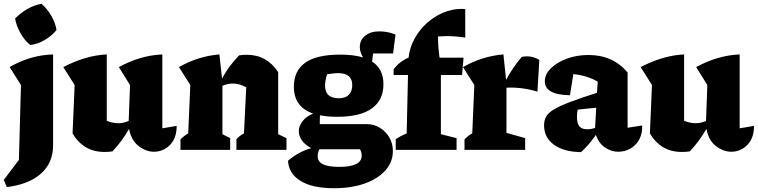

<svg xmlns="http://www.w3.org/2000/svg" viewBox="-46 -793 4010 1016"><path d="M-10 197 -26 159 54 53 65 -343 5 -438Q56 -468 113.5 -485.5Q171 -503 235 -505V-25Q235 69 170.5 126Q106 183 -10 197ZM174 -773Q204 -746 225.5 -709.5Q247 -673 253 -634Q229 -604 191 -581.5Q153 -559 114 -555Q85 -578 63 -616Q41 -654 34 -695Q61 -723 97.5 -744.5Q134 -766 174 -773Z M338 -87 349 -343 289 -438Q408 -500 519 -505V-154Q549 -141 581 -141Q607 -141 635 -153L642 -343L583 -438Q696 -500 813 -505V-114L889 -127Q889 -81 872 -51Q855 -21 827.5 -5.5Q800 10 770 10Q726 10 687 -20.5Q648 -51 637 -111Q599 -44 549 8Q538 10 527 10.5Q516 11 506 11Q396 11 338 -87Z M909 0V-56Q918 -64 927.5 -72Q937 -80 950 -87L961 -343L901 -438Q1003 -496 1115 -505L1129 -378Q1148 -413 1170.5 -443Q1193 -473 1219 -500Q1230 -502 1240.5 -502.5Q1251 -503 1261 -503Q1366 -503 1426 -411V-83L1470 -62V0H1205V-56Q1220 -74 1245 -87L1257 -331Q1221 -351 1186 -351Q1159 -351 1131 -339V-83L1172 -62V0Z M1738 -175Q1687 -175 1647 -183L1646 -136H1896Q1933 -136 1964 -117Q1995 -98 2014 -66Q2033 -34 2033 6Q2033 64 1993.5 108.5Q1954 153 1884 178Q1814 203 1722 203Q1607 203 1544.5 164.5Q1482 126 1478 58Q1531 11 1601 -9Q1567 -27 1551 -51Q1535 -75 1535 -99Q1535 -125 1554.5 -151Q1574 -177 1611 -192Q1509 -227 1509 -334Q1509 -418 1569 -461Q1629 -504 1754 -504Q1826 -504 1875 -489Q1858 -518 1858 -544Q1858 -581 1886.5 -604Q1915 -627 1961 -627Q1980 -627 2001.5 -623.5Q2023 -620 2047 -610L2034 -510H1928L1923 -467Q1983 -429 1983 -347Q1983 -264 1922 -219.5Q1861 -175 1738 -175ZM1747 -273Q1782 -273 1800 -291.5Q1818 -310 1818 -343Q1818 -406 1743 -406Q1730 -406 1713.5 -404Q1697 -402 1685 -400Q1679 -383 1676.5 -366.5Q1674 -350 1674 -340Q1674 -273 1747 -273ZM1635 33Q1635 62 1662.5 76Q1690 90 1749 90Q1868 90 1868 31Q1868 12 1859 -3H1644Q1635 15 1635 33Z M2037 -396V-427Q2070 -469 2116 -488Q2122 -542 2148 -589Q2174 -636 2213 -671Q2252 -706 2299.5 -726Q2347 -746 2397 -746Q2406 -746 2416 -745V-594Q2391 -598 2366 -600Q2341 -602 2316 -602Q2305 -602 2294 -601Q2283 -600 2272 -600Q2271 -553 2280 -488H2407L2399 -396H2287V-83L2370 -62V0H2048V-56Q2072 -73 2106 -87L2113 -396Z M2412 0V-56Q2422 -66 2431.5 -73.5Q2441 -81 2453 -87L2464 -343L2404 -438Q2506 -496 2618 -505L2632 -370Q2668 -438 2715 -492Q2765 -502 2808 -476L2798 -308Q2716 -333 2634 -329V-90L2733 -62V0Z M3029 12Q2938 11 2885.5 -27Q2833 -65 2833 -130Q2833 -156 2844 -176Q2855 -196 2885 -214Q2915 -232 2970 -253Q3025 -274 3113 -302L3117 -361Q3062 -393 2988 -401L2970 -289Q2837 -291 2837 -363Q2837 -400 2869 -431.5Q2901 -463 2953.5 -482.5Q3006 -502 3068 -502Q3198 -502 3275 -409V-117L3352 -129Q3354 -89 3338 -57.5Q3322 -26 3292 -8Q3262 10 3225 10Q3189 10 3156 -12Q3123 -34 3107 -79Q3074 -30 3029 12ZM3007 -176Q3007 -140 3020 -124.5Q3033 -109 3060 -109Q3082 -109 3103 -116L3109 -223L3011 -213Q3007 -194 3007 -176Z M3393 -87 3404 -343 3344 -438Q3463 -500 3574 -505V-154Q3604 -141 3636 -141Q3662 -141 3690 -153L3697 -343L3638 -438Q3751 -500 3868 -505V-114L3944 -127Q3944 -81 3927 -51Q3910 -21 3882.5 -5.5Q3855 10 3825 10Q3781 10 3742 -20.5Q3703 -51 3692 -111Q3654 -44 3604 8Q3593 10 3582 10.5Q3571 11 3561 11Q3451 11 3393 -87Z"/></svg>

Font: Piazzolla ExtraBold
Style: Regular
Weight: 800
Designer: Juan Pablo del Peral
Foundry: Huerta Tipografica
Version: Version 1.330